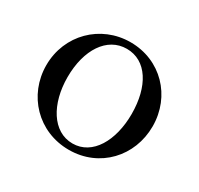

<svg xmlns="http://www.w3.org/2000/svg" viewBox="-118 -657 841 812"><g transform="rotate(30 302.5 -251.5)"><path d="M304 11C454 11 562 -106 562 -252C562 -400 451 -514 304 -514C158 -514 43 -400 43 -252C43 -106 154 11 304 11ZM146 -253C146 -387 208 -482 304 -482C401 -482 459 -387 459 -253C459 -123 401 -20 304 -20C207 -20 146 -123 146 -253Z"/></g></svg>

Font: Ortica Linear
Style: Regular
Weight: 400
Designer: Benedetta Bovani
Foundry: Collletttivo
Version: Version 2.000;Glyphs 3.1.2 (3151)